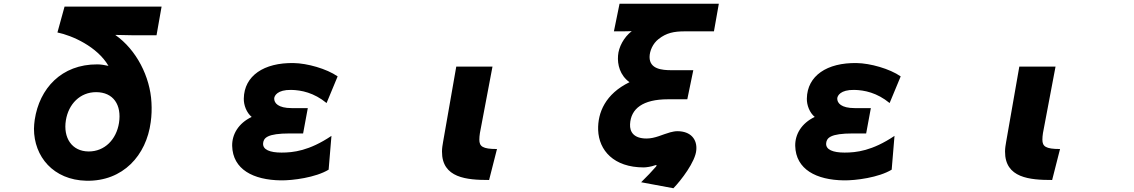

<svg xmlns="http://www.w3.org/2000/svg" viewBox="-20 -883 6040 1023"><path d="M594 -697 694 -695H814L841 -848H324L286 -710C364 -694 498 -635 558 -532C540 -536 518 -540 499 -540C307 -541 190 -411 165 -245C163 -229 161 -213 161 -197C161 -49 264 76 440 80C636 84 760 -56 783 -232C788 -267 789 -302 787 -337C780 -474 707 -618 594 -697ZM614 -228C600 -140 538 -76 453 -76C362 -76 316 -150 331 -242C345 -329 407 -392 492 -392C584 -392 629 -324 614 -228Z M1720 -334 1779 -476C1720 -517 1616 -546 1545 -547C1386 -550 1281 -479 1279 -358C1278 -323 1294 -282 1321 -260C1250 -226 1216 -167 1217 -106C1220 20 1330 76 1476 78C1539 79 1662 63 1731 21L1746 -159C1627 -79 1542 -70 1480 -70C1419 -70 1378 -85 1382 -121C1385 -148 1404 -172 1524 -172H1595L1620 -307H1534C1462 -307 1440 -334 1441 -359C1442 -373 1458 -405 1531 -404C1586 -403 1653 -389 1720 -334Z M2586 76 2628 -89C2551 -89 2534 -103 2534 -139C2534 -149 2535 -162 2537 -174L2604 -528H2411L2341 -128C2338 -110 2335 -94 2335 -76C2334 66 2468 76 2586 76Z M3629 -716H3784L3810 -863H3281L3251 -716H3300L3346 -717C3303 -684 3276 -631 3273 -587C3269 -539 3283 -482 3334 -445C3206 -383 3164 -283 3167 -190C3171 -82 3250 9 3410 9C3422 9 3451 5 3469 -2C3479 -6 3481 -2 3475 5C3456 27 3426 59 3396 88L3568 120C3608 79 3686 -22 3690 -84C3695 -140 3661 -184 3589 -184C3576 -184 3563 -181 3551 -178C3510 -167 3471 -145 3425 -145C3357 -145 3335 -180 3337 -221C3341 -304 3405 -354 3539 -354H3642L3674 -509H3557C3507 -509 3441 -515 3441 -579C3441 -611 3458 -651 3489 -675C3531 -708 3571 -716 3629 -716Z M4720 -334 4779 -476C4720 -517 4616 -546 4545 -547C4386 -550 4281 -479 4279 -358C4278 -323 4294 -282 4321 -260C4250 -226 4216 -167 4217 -106C4220 20 4330 76 4476 78C4539 79 4662 63 4731 21L4746 -159C4627 -79 4542 -70 4480 -70C4419 -70 4378 -85 4382 -121C4385 -148 4404 -172 4524 -172H4595L4620 -307H4534C4462 -307 4440 -334 4441 -359C4442 -373 4458 -405 4531 -404C4586 -403 4653 -389 4720 -334Z M5586 76 5628 -89C5551 -89 5534 -103 5534 -139C5534 -149 5535 -162 5537 -174L5604 -528H5411L5341 -128C5338 -110 5335 -94 5335 -76C5334 66 5468 76 5586 76Z"/></svg>

Font: LINE Seed JP_OTF ExtraBold
Style: Regular
Weight: 800
Designer: LY Corporation & Fontrix & Fontworks
Version: Version 1.013